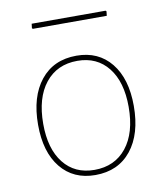

<svg xmlns="http://www.w3.org/2000/svg" viewBox="-73 -668 632 734"><g transform="rotate(-10 243.5 -301.0)"><path d="M386 -607 389 -604 387 -587H100L97 -590L99 -607ZM246 -457Q331 -457 380 -396.5Q429 -336 429 -230Q429 -121 378.5 -58Q328 5 239 5Q154 5 105 -55.5Q56 -116 56 -222Q56 -331 106.5 -394Q157 -457 246 -457ZM246 -437Q167 -437 121.5 -380Q76 -323 76 -222Q76 -125 119.5 -70Q163 -15 239 -15Q318 -15 363.5 -72Q409 -129 409 -230Q409 -327 365.5 -382Q322 -437 246 -437Z"/></g></svg>

Font: Alegreya Sans SC Thin
Style: Regular
Weight: 100
Designer: Juan Pablo del Peral
Foundry: Huerta Tipografica
Version: Version 2.007